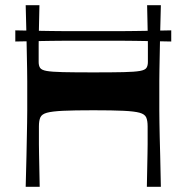

<svg xmlns="http://www.w3.org/2000/svg" viewBox="-20 -720 707 740"><path d="M79 0Q81 -72 82 -118Q83 -164 83.5 -194.5Q84 -225 84.5 -247.5Q85 -270 85 -293.5Q85 -317 85 -350Q85 -383 85 -406.5Q85 -430 84.5 -452.5Q84 -475 83.5 -505.5Q83 -536 82 -582Q81 -628 79 -700H132Q131 -659 130.5 -631Q130 -603 129.5 -583.5Q129 -564 129 -549Q129 -534 129 -518Q129 -502 129 -481Q129 -467 134.5 -458.5Q140 -450 160 -446.5Q180 -443 222.5 -442Q265 -441 340 -441Q414 -441 456.5 -442Q499 -443 519 -446.5Q539 -450 544.5 -458.5Q550 -467 550 -481Q550 -502 550 -518Q550 -534 550 -549Q550 -564 549.5 -583.5Q549 -603 548.5 -631Q548 -659 547 -700H600Q598 -628 597 -582Q596 -536 595.5 -505.5Q595 -475 594.5 -452.5Q594 -430 594 -406.5Q594 -383 594 -350Q594 -317 594 -293.5Q594 -270 594.5 -247.5Q595 -225 595.5 -194.5Q596 -164 597.5 -118Q599 -72 600 0H546Q547 -47 547.5 -77Q548 -107 548.5 -127.5Q549 -148 549 -164Q549 -180 549 -196Q549 -212 549 -233Q549 -255 543.5 -267.5Q538 -280 518 -285.5Q498 -291 456 -293Q414 -295 340 -295Q265 -295 223 -293Q181 -291 161 -285.5Q141 -280 135.5 -267.5Q130 -255 130 -233Q130 -212 130 -196Q130 -180 130 -164Q130 -148 130.5 -127.5Q131 -107 131.5 -77Q132 -47 133 0ZM39 -560V-603Q84 -602 117.5 -601.5Q151 -601 178.5 -600.5Q206 -600 231 -600Q256 -600 282 -600Q308 -600 340 -600Q371 -600 397.5 -600Q424 -600 448.5 -600Q473 -600 500.5 -600.5Q528 -601 562 -601.5Q596 -602 640 -603V-560Q596 -561 562 -561.5Q528 -562 500.5 -562.5Q473 -563 448.5 -563Q424 -563 397.5 -563Q371 -563 340 -563Q308 -563 282 -563Q256 -563 231 -563Q206 -563 178.5 -562.5Q151 -562 117.5 -561.5Q84 -561 39 -560Z"/></svg>

Font: Ojuju SemiBold
Style: Regular
Weight: 600
Designer: Chisaokwu Joboson, Mirko Velimirovic
Foundry: Udi Foundry
Version: Version 1.000